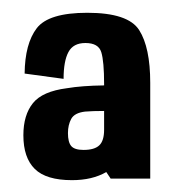

<svg xmlns="http://www.w3.org/2000/svg" viewBox="-20 -702 286 308"><path d="M157.5 -415.5 150.5 -426Q128 -413 95.5 -413Q54 -413 35.8 -431Q17.5 -449 17.5 -485Q17.5 -517.5 32.8 -536.5Q48 -555.5 87.5 -560.5Q111 -564.5 147 -565V-567Q147 -603.5 142.5 -618.2Q138 -633 117 -633Q97.5 -633 89.8 -618.5Q82 -604 82 -575.5L19.5 -584Q20 -632 39 -656.8Q58 -681.5 120 -681.5Q185.5 -681.5 203.2 -653.8Q221 -626 221 -569V-415.5ZM147 -494V-524Q128.5 -524 116.5 -523Q99.5 -521 94.2 -511.2Q89 -501.5 89 -488.5Q89 -474 94.2 -467.8Q99.5 -461.5 114 -461.5Q131.5 -461.5 139.2 -468.8Q147 -476 147 -494Z"/></svg>

Font: Anybody Condensed SemiBold
Style: Regular
Weight: 600
Width: 3
Designer: Tyler Finck
Foundry: Etcetera Type Company
Version: Version 1.010; ttfautohint (v1.8.3) -l 8 -r 50 -G 200 -x 14 